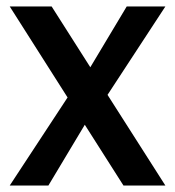

<svg xmlns="http://www.w3.org/2000/svg" viewBox="-20 -571 539 591"><path d="M10 0H129L241 -187L360 0H489L311 -279L489 -551H370L258 -364L139 -551H10L188 -271Z"/></svg>

Font: Poppins Medium
Style: Regular
Weight: 500
Designer: Ninad Kale (Devanagari), Jonny Pinhorn (Latin)
Foundry: Indian Type Foundry
Version: 4.004